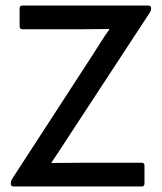

<svg xmlns="http://www.w3.org/2000/svg" viewBox="-20 -675 588 695"><path d="M29 0Q19 0 19 -10V-12Q19 -18 23 -26L312 -471Q328 -496 343.5 -520.5Q359 -545 376 -569V-570Q348 -570 319 -569.5Q290 -569 262 -569H62Q51 -569 51 -580V-644Q51 -655 62 -655H516Q527 -655 527 -645V-643Q527 -637 522 -629L237 -194Q219 -166 201.5 -139.5Q184 -113 166 -86V-85Q198 -85 230.5 -85.5Q263 -86 295 -86H493Q503 -86 503 -75V-11Q503 0 493 0Z"/></svg>

Font: Sofia Sans Medium
Style: Regular
Weight: 500
Designer: Botio Nikoltchev, Ani Petrova
Foundry: lettersoup
Version: Version 4.101; ttfautohint (v1.8.4.7-5d5b)